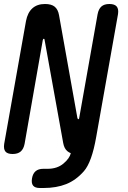

<svg xmlns="http://www.w3.org/2000/svg" viewBox="-21 -760 641 960"><path d="M109 -655Q117 -697 141 -718.5Q165 -740 204 -740Q236 -740 252.5 -726.5Q269 -713 274 -685L366 -170L368 -166Q368 -164 370 -164Q372 -164 373.5 -165.5Q375 -167 375 -170L467 -689Q472 -715 486 -727.5Q500 -740 526 -740Q552 -740 562.5 -727.5Q573 -715 569 -689L460 -75Q438 51 398.5 96Q359 141 310 160.5Q261 180 197 180H178Q154 180 144.5 168Q135 156 139 132Q143 108 157 96Q171 84 196 84H217Q265 84 296 58Q327 32 333 6Q323 2 316 -4Q300 -17 295 -45L202 -560Q202 -563 201 -564.5Q200 -566 198 -566Q196 -566 195 -564.5Q194 -563 193 -560L102 -41Q97 -15 82.5 -2.5Q68 10 42 10Q16 10 6 -2.5Q-4 -15 0 -41Z"/></svg>

Font: Maple Mono NL Medium
Style: Italic
Weight: 500
Italic angle: -10°
Monospace: yes
Designer: subframe7536
Version: Version 7.000